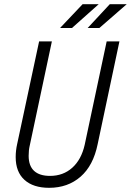

<svg xmlns="http://www.w3.org/2000/svg" viewBox="-20 -888 626 918"><path d="M55 -137Q55 -168 62 -199L167 -690H228L122 -191Q117 -170 117 -143Q117 -95 143 -71Q169 -47 219 -47Q282 -47 325.5 -86Q369 -125 385 -196L490 -690H551L447 -199Q426 -96 365 -43Q304 10 215 10Q139 10 97 -28Q55 -66 55 -137ZM375 -868H452L324 -754H267ZM505 -868H586L455 -754H399Z"/></svg>

Font: Decalotype Light Italic
Style: Regular
Weight: 300
Italic angle: -12°
Designer: Alfredo Marco Pradil
Foundry: Alfredo Marco Pradil
Version: Version 1.0